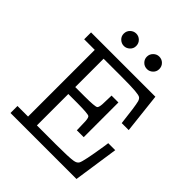

<svg xmlns="http://www.w3.org/2000/svg" viewBox="-236 -1006 1146 1146"><g transform="rotate(45 337.5 -433.0)"><path d="M47.9 0V-59.1H137.2V-622.1H47.9V-680.2H590.8L619.1 -426.8H560.1Q545.9 -554.7 537.1 -587.9Q532.2 -604 522.7 -610.1Q513.2 -616.2 478.5 -619.1Q443.8 -622.1 359.9 -622.1H211.9V-382.8H289.1Q377.9 -382.8 389.2 -391.1Q397 -397.9 398.9 -424.8Q400.9 -468.8 400.9 -490.2V-500H459V-207H400.9V-216.8Q400.9 -237.8 398.9 -282.2Q397 -310.1 389.2 -315.9Q377.9 -323.7 290 -324.2H211.9V-59.1H372.1Q481.9 -59.1 516.1 -64.9Q540 -68.8 547.9 -83Q560.1 -104 584 -256.8Q585 -268.1 587.9 -285.2H647L605 0ZM190.9 -813Q190.9 -835.9 206.8 -851.1Q222.7 -866.2 243.7 -866.2Q264.6 -866.2 280.3 -851.1Q295.9 -835.9 295.9 -813Q295.9 -791 279.8 -776.1Q263.7 -761.2 243.7 -761.2Q222.7 -761.2 206.8 -776.1Q190.9 -791 190.9 -813ZM385.7 -813Q385.7 -835 401.4 -850.6Q417 -866.2 438 -866.2Q460 -866.2 475.3 -851.1Q490.7 -835.9 490.7 -813Q490.7 -791 474.9 -776.1Q459 -761.2 439 -761.2Q416 -761.2 400.9 -776.6Q385.7 -792 385.7 -813Z"/></g></svg>

Font: CMU Concrete
Style: Roman
Weight: 500
Version: Version 0.7.0